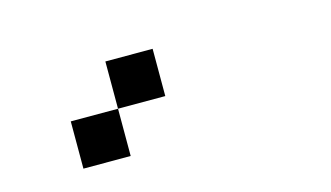

<svg xmlns="http://www.w3.org/2000/svg" viewBox="-42 -107 751 436"><g transform="rotate(-15 333.5 111.0)"><path d="M333.3 111.1H222.2V0H333.3ZM222.2 222.2H111.1V111.1H222.2Z"/></g></svg>

Font: Pixeloid Mono
Style: Regular
Weight: 400
Monospace: yes
Designer: GGBotNet
Foundry: GGBotNet
Version: 0.5